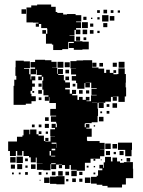

<svg xmlns="http://www.w3.org/2000/svg" viewBox="-20 -797 630 848"><path d="M150 -697H126V-698H97V-764H118V-773H144V-777H206V-767H226V-744H233V-740H259V-733H276V-735H314V-730H339V-702H316V-699H338V-673H316V-666H335V-646H315V-665H309V-642H287V-640H309V-615H344V-613H372V-579H344V-577H306V-585H284V-607H306V-612H282V-609H281V-580H255V-576H215V-600H209V-604H183V-648H189V-669H188V-673H162V-691H152V-679H138V-693H150ZM75 -756H95V-736H75ZM437 -754H453V-738H437ZM409 -752H421V-740H409ZM469 -752H481V-740H469ZM500 -751H510V-741H500ZM431 -730H459V-702H431ZM465 -726H485V-706H465ZM348 -723H362V-709H348ZM410 -721H420V-711H410ZM382 -719H388V-713H382ZM342 -699H368V-673H342ZM454 -695V-677H436V-695ZM378 -693H392V-679H378ZM345 -666H365V-646H345ZM167 -648V-664H183V-648ZM377 -664H393V-648H377ZM420 -651H410V-661H420ZM334 -635V-617H316V-635ZM361 -632V-620H349V-632ZM422 -107V-96H380V-78H355V-43H319V-47H293V-68H287V-51H267V-68H254V-70H228V-50H206V-72H226V-76H206V-72H203V-45H171V-47H143V-75H168V-76H142V-101H138V-80H116V-102H108V-108H84V-130H78V-110H56V-130H50V-108H24V-130H16V-172H55V-193H79V-199H84V-224H110V-204H113V-225H141V-204H150V-198H174V-174H180V-172H203V-195H223V-196H202V-226H223V-232H208V-250H226V-235H231V-252H228V-259H205V-283H228V-286H202V-316H227V-342H198V-368H196V-352H178V-370H194V-376H172V-401H167V-441H171V-458H165V-443H149V-459H164V-466H142V-489H139V-469H115V-493H135V-499H115V-523H135V-533H179V-531H207V-524H230V-498H210V-497H233V-471H236V-492H258V-470H237V-466H262V-442H268V-433H289V-409H268V-402H288V-383H298V-400H316V-382H299V-376H322V-356H329V-369H345V-356H359V-369H375V-353H362V-350H382V-376H407V-378H384V-404H407V-407H383V-432H358V-431H377V-411H357V-430H353V-405H321V-430H316V-441H297V-461H316V-468H294V-494H316V-495H291V-527H318V-530H347V-531H387V-499H415V-494H440V-475H449V-489H465V-475H481V-469H498V-470H503V-495H531V-470H536V-432H535V-411H537V-371H531V-347H503V-371H479V-370H496V-352H478V-369H470V-348H445V-343H411V-317H413V-285H411V-257H385V-253H357V-251H354V-235H359V-249H375V-233H361V-229H385V-193H364V-179H365V-174H420V-166H442V-136H422V-135H441V-107ZM86 -493H109V-469H115V-446H118V-460H136V-442H122V-428H134V-414H122V-396H115V-383H119V-372H138V-350H119V-339H94V-334H40V-418H43V-445H52V-462H48V-500H49V-529H85V-526H112V-496H86ZM260 -498H234V-524H260ZM530 -498H504V-524H530ZM266 -522H288V-500H266ZM406 -502H388V-520H406ZM496 -502H478V-520H496ZM419 -519H435V-503H419ZM269 -489H285V-473H269ZM481 -487H493V-475H481ZM285 -443H269V-459H285ZM150 -414V-428H164V-414ZM301 -415V-427H313V-415ZM165 -383H149V-399H165ZM329 -399H345V-383H329ZM360 -384V-398H374V-384ZM131 -395V-387H123V-395ZM151 -367H163V-355H151ZM386 -346V-345H409V-346ZM416 -342H438V-320H416ZM477 -341H497V-321H477ZM451 -337H463V-325H451ZM463 -295H451V-307H463ZM423 -297V-305H431V-297ZM437 -261H417V-281H437ZM179 -263V-279H195V-263ZM196 -232H178V-250H196ZM121 -235V-247H133V-235ZM151 -247H163V-235H151ZM400 -244V-238H394V-244ZM163 -205H151V-217H163ZM192 -216V-206H182V-216ZM180 -188H194V-174H180ZM228 -144H229V-167H208V-162H228ZM563 -135H561V-107H533V-135H501V-167H563ZM445 -163H469V-139H445ZM477 -161H497V-141H477ZM224 -140H208V-133H224ZM199 -110H205V-130H199ZM466 -130V-112H448V-130ZM508 -130H526V-112H508ZM492 -126V-116H482V-126ZM224 -109H206V-106H224ZM81 -77H53V-105H81ZM567 -52H568V-10H536V18H519V31H455V24H432V19H407V14H382V-16H407V-21H413V-45H432V-53H419V-69H435V-56H438V-80H444V-104H470V-84H477V-101H497V-84H510V-78H527V-81H567ZM49 -79H25V-103H49ZM555 -99V-83H539V-99ZM103 -85H91V-97H103ZM393 -95H401V-87H393ZM520 -94V-88H514V-94ZM429 -93V-89H425V-93ZM78 -50H56V-72H78ZM137 -51H117V-71H137ZM46 -52H28V-70H46ZM254 -54H240V-68H254ZM92 -56V-66H102V-56ZM363 -57V-65H371V-57ZM394 -58V-64H400V-58ZM319 -19H295V-43H319ZM237 -21V-41H257V-21ZM209 -23V-39H225V-23ZM285 -23H269V-39H285ZM344 -24H330V-38H344ZM103 -25H91V-37H103ZM163 -25H151V-37H163ZM41 -27H33V-35H41ZM71 -27H63V-35H71ZM183 -27V-35H191V-27ZM401 -27H393V-35H401ZM201 -17H229V-19H265V17H229V15H201ZM199 11H175V-13H199ZM379 11H355V-13H379ZM315 7H299V-9H315ZM344 6H330V-8H344ZM282 4H272V-6H282ZM159 1H155V-3H159Z"/></svg>

Font: Rubik-Storm
Style: Regular
Weight: 400
Designer: NaN (generative design), Hubert & Fischer (Rubik source font outlines)
Foundry: NaN, Hubert & Fischer
Version: Version 1.000